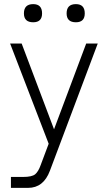

<svg xmlns="http://www.w3.org/2000/svg" viewBox="-20 -711 514 931"><path d="M96 -646Q96 -691 141 -691Q184 -691 184 -646Q184 -603 141 -603Q96 -603 96 -646ZM303 -646Q303 -691 348 -691Q391 -691 391 -646Q391 -603 348 -603Q303 -603 303 -646ZM33 200V147H92Q135 147 150.5 134Q166 121 177 90L216 -14L29 -500H85L242 -84L398 -500H454L222 117Q191 200 116 200Z"/></svg>

Font: Haskoy Light
Style: Regular
Weight: 300
Designer: Ertekin Erdin
Foundry: Ertekin Erdin
Version: Version 2.000; ttfautohint (v1.8.4.7-5d5b)